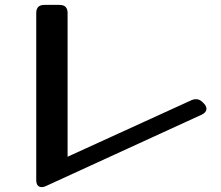

<svg xmlns="http://www.w3.org/2000/svg" viewBox="-20 -732 903 784"><path d="M762 -323Q770 -327 780 -327Q795 -327 807 -315L812 -310Q823 -299 823 -288Q823 -273 804 -264L167 28Q159 32 151 32Q128 32 128 3V-679Q128 -712 161 -712H223Q256 -712 256 -679V-92Z"/></svg>

Font: Yusei Magic
Style: Regular
Weight: 400
Designer: Tanukizamurai
Foundry: Yusei Magic Project
Version: Version 1.200